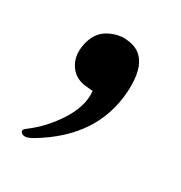

<svg xmlns="http://www.w3.org/2000/svg" viewBox="-89 -212 418 444"><g transform="rotate(30 119.5 10.0)"><path d="M119.6 -145.5Q123 -145.5 126 -145Q194.8 -141.6 189.5 -43.5Q182.1 84 55.7 159.2Q31.7 173.3 23.9 160.6Q21 155.8 29.8 149.4Q68.4 120.6 95.2 78.6Q122.1 36.1 118.7 -1V-2.9L104 -4.4H103.5Q71.8 -6.3 56.2 -29.3Q40.5 -52.2 46.9 -84.5Q53.2 -116.2 74.7 -130.9Q94.7 -144 119.6 -145.5Z"/></g></svg>

Font: Gandom WOL
Style: WOL
Weight: 400
Foundry: DejaVu fonts team - Redesigned by Saber Rastikerdar - Based on Samim Font
Version: Version 0.8